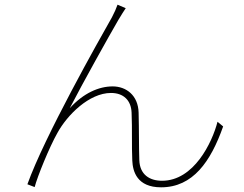

<svg xmlns="http://www.w3.org/2000/svg" viewBox="-20 -777 1040 820"><path d="M517 -742 482 -757C476 -740 469 -724 458 -703C403 -606 170 -194 97 10L128 22C140 -24 191 -149 225 -209C267 -286 361 -380 454 -380C508 -380 540 -348 542 -296C545 -227 542 -154 545 -91C547 -45 565 23 668 23C804 23 880 -87 933 -237L909 -257C886 -168 808 -5 672 -5C618 -5 577 -32 575 -93C573 -149 574 -222 572 -296C570 -370 519 -408 461 -408C403 -408 337 -380 278 -315C332 -420 446 -624 485 -691C497 -712 510 -731 517 -742Z"/></svg>

Font: Harano Aji Gothic CN ExtraLight
Style: Regular
Weight: 250
Foundry: Masamichi Hosoda
Version: HaranoAjiGothicCN-ExtraLight version 20230610;ttx 4.39.4